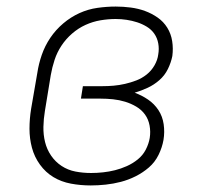

<svg xmlns="http://www.w3.org/2000/svg" viewBox="-20 -558 640 586"><path d="M257 8Q226 8 196.5 2.5Q167 -3 143 -17.5Q119 -32 102 -55.5Q85 -79 77.5 -107Q70 -135 70 -165Q70 -195 75 -226L94 -336Q98 -363 107.5 -390.5Q117 -418 133.5 -442.5Q150 -467 173 -486.5Q196 -506 222.5 -518Q249 -530 277.5 -534Q306 -538 333 -538Q356 -538 379 -535Q402 -532 422.5 -524.5Q443 -517 461 -504.5Q479 -492 490.5 -473.5Q502 -455 505.5 -432.5Q509 -410 506 -387Q502 -367 492.5 -347.5Q483 -328 466.5 -313.5Q450 -299 430.5 -290Q411 -281 391 -275Q413 -267 432 -254Q451 -241 463.5 -222Q476 -203 479.5 -179Q483 -155 479 -131Q475 -108 464 -85.5Q453 -63 434.5 -47Q416 -31 394 -20Q372 -9 349 -3Q326 3 302.5 5.5Q279 8 257 8ZM258 -30Q276 -30 294.5 -32Q313 -34 331 -38.5Q349 -43 367 -51Q385 -59 400.5 -71.5Q416 -84 425 -101.5Q434 -119 437 -137Q440 -156 436.5 -175Q433 -194 422.5 -208.5Q412 -223 396 -232.5Q380 -242 362 -247.5Q344 -253 325 -255Q306 -257 286 -257H227L233 -295H293Q310 -295 327 -296.5Q344 -298 361.5 -302Q379 -306 396 -312.5Q413 -319 427.5 -330.5Q442 -342 451.5 -358.5Q461 -375 463 -392Q466 -409 463 -425.5Q460 -442 451 -455Q442 -468 428 -476.5Q414 -485 398.5 -490Q383 -495 366.5 -497.5Q350 -500 333 -500Q310 -500 286.5 -496Q263 -492 241 -482Q219 -472 200 -455.5Q181 -439 167.5 -418.5Q154 -398 146.5 -375Q139 -352 135 -329L117 -219Q113 -195 112.5 -171Q112 -147 117.5 -124.5Q123 -102 136 -83Q149 -64 168 -51.5Q187 -39 210 -34.5Q233 -30 258 -30Z"/></svg>

Font: Iosevka Curly Slab XLtEx
Style: Italic
Weight: 200
Width: 7
Italic angle: -9°
Monospace: yes
Designer: Belleve Invis
Foundry: Belleve Invis
Version: Version 11.1.0; ttfautohint (v1.8.3)